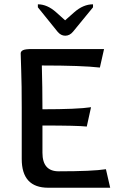

<svg xmlns="http://www.w3.org/2000/svg" viewBox="-20 -881 550 901"><path d="M497.1 0H206.5Q82 0 82 -134.8V-375.5Q82 -486.8 79.6 -548.3Q77.1 -609.9 77.1 -630.4Q77.1 -640.1 87.9 -645.5Q98.6 -650.9 130.4 -650.9H468.3L448.7 -564Q364.3 -573.7 176.3 -573.7Q179.2 -470.7 179.2 -368.2Q344.2 -368.2 407.2 -377.9L387.2 -287.1Q344.2 -292 179.2 -292V-164.1Q179.2 -77.1 255.4 -77.1Q413.6 -77.1 477.1 -86.9ZM416.5 -860.8V-846.7L322.8 -732.4Q307.1 -713.4 286.1 -713.4Q265.6 -713.4 250 -732.4L157.7 -846.7V-860.8Q201.7 -860.8 243.7 -823.2L285.6 -785.6L328.1 -823.2Q370.6 -860.8 416.5 -860.8Z"/></svg>

Font: Bainsley
Style: Regular
Weight: 400
Designer: Paul James MIller
Foundry: High-Logic / Made with FontCreator
Version: Version 1.411;March 28, 2021;FontCreator 13.0.0.2683 64-bit